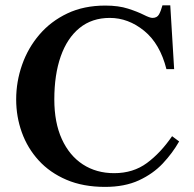

<svg xmlns="http://www.w3.org/2000/svg" viewBox="-20 -696 738 730"><path d="M41.5 -317.9Q41.5 -385.7 64 -449.7Q86.4 -513.7 129.9 -564.5Q173.3 -615.2 236.1 -645Q298.8 -674.8 380.4 -674.8Q430.7 -674.8 467 -663.1Q503.4 -651.4 526.6 -639.6Q549.8 -627.9 559.6 -627.9Q577.1 -627.9 584.5 -641.1Q591.8 -654.3 597.7 -675.8H627.4L642.1 -433.1H612.8Q588.4 -529.8 528.1 -578.9Q467.8 -627.9 397.5 -627.9Q329.6 -627.9 282.5 -589.6Q235.4 -551.3 210.9 -481.7Q186.5 -412.1 186.5 -317.9Q186.5 -230 215.1 -167.2Q243.7 -104.5 294.9 -71Q346.2 -37.6 414.1 -37.6Q486.3 -37.6 538.6 -76.2Q590.8 -114.7 634.3 -178.2L661.1 -158.2Q636.2 -114.3 599.1 -74.7Q562 -35.2 508.1 -10.3Q454.1 14.6 379.4 14.6Q295.9 14.6 232.7 -12.5Q169.4 -39.6 127 -86.2Q84.5 -132.8 63 -192.6Q41.5 -252.4 41.5 -317.9Z"/></svg>

Font: Awami Nastaliq
Style: Bold
Weight: 700
Designer: Peter Martin, SIL International
Foundry: SIL International
Version: Version 3.100